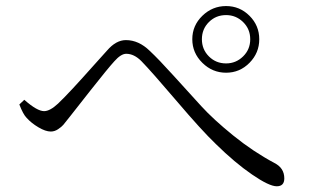

<svg xmlns="http://www.w3.org/2000/svg" viewBox="-20 -699 1040 644"><path d="M816.9 -488.3Q784.2 -455.1 738.3 -455.1Q692.4 -455.1 658.7 -488.3Q625 -521.5 625 -567.4Q625 -613.3 658.7 -646Q692.4 -678.7 738.3 -678.7Q784.2 -678.7 816.9 -646Q849.6 -613.3 849.6 -567.4Q849.6 -521.5 816.9 -488.3ZM738.3 -648.4Q704.1 -648.4 680.7 -625Q657.2 -601.6 657.2 -567.4Q657.2 -533.2 680.7 -509.8Q704.1 -486.3 738.3 -486.3Q771.5 -486.3 795.4 -509.8Q819.3 -533.2 819.3 -567.4Q819.3 -601.6 795.4 -625Q771.5 -648.4 738.3 -648.4ZM69.3 -303.7Q57.6 -315.4 44.9 -348.6L61.5 -364.3Q104.5 -326.2 127.9 -326.2Q147.5 -326.2 174.8 -351.6Q194.3 -370.1 225.6 -403.8Q256.8 -437.5 291.5 -476.6Q326.2 -515.6 338.9 -529.3Q369.1 -564.5 402.3 -564.5Q445.3 -564.5 482.4 -528.3Q511.7 -501 563 -444.3Q614.3 -387.7 654.8 -343.3Q695.3 -298.8 762.2 -244.6Q829.1 -190.4 900.4 -152.3Q933.6 -135.7 933.6 -100.6Q933.6 -74.2 908.2 -74.2Q882.8 -74.2 825.2 -113.8Q767.6 -153.3 704.1 -215.8Q656.2 -261.7 572.3 -360.4Q488.3 -459 454.1 -494.1Q429.7 -518.6 403.3 -518.6Q385.7 -518.6 363.3 -493.2Q341.8 -469.7 283.7 -396Q225.6 -322.3 215.8 -309.6Q198.2 -287.1 192.4 -280.3Q186.5 -273.4 174.8 -265.6Q163.1 -257.8 150.4 -257.8Q132.8 -257.8 108.9 -272Q85 -286.1 69.3 -303.7Z"/></svg>

Font: GenYoMin TW TTF Light
Style: Regular
Weight: 300
Version: Version 1.300